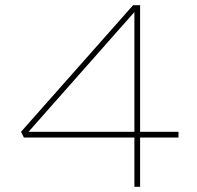

<svg xmlns="http://www.w3.org/2000/svg" viewBox="-20 -720 761 740"><path d="M498 0V-687L509 -686L82 -203L77 -212H668V-190H72L61 -212L493 -700H520V0Z"/></svg>

Font: Lexend Mega Thin
Style: Regular
Weight: 250
Version: Version 1.007